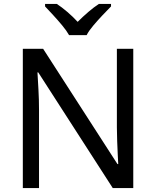

<svg xmlns="http://www.w3.org/2000/svg" viewBox="-20 -964 800 984"><path d="M663 0H558L176 -593H172Q174 -558 177 -506Q180 -454 180 -399V0H97V-714H201L582 -123H586Q585 -139 583.5 -171Q582 -203 580.5 -241Q579 -279 579 -311V-714H663ZM334 -784Q321 -807 299 -833.5Q277 -860 253 -886Q229 -912 211 -931V-944H271Q297 -927 325 -903Q353 -879 378 -852Q405 -879 433 -903Q461 -927 487 -944H549V-931Q530 -912 505.5 -886Q481 -860 458.5 -833.5Q436 -807 424 -784Z"/></svg>

Font: Noto Sans Old Italic
Style: Regular
Weight: 400
Designer: Monotype Design Team
Foundry: Monotype Imaging Inc.
Version: Version 2.003; ttfautohint (v1.8.4.7-5d5b)